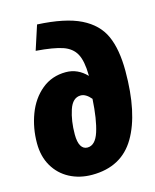

<svg xmlns="http://www.w3.org/2000/svg" viewBox="-117 -842 761 940"><g transform="rotate(-15 264.0 -371.5)"><path d="M11 -200Q11 -277 37 -346Q63 -415 114.5 -457.5Q166 -500 237 -500Q297 -500 342 -453V-458Q341 -529 321.5 -565Q302 -601 257 -616.5Q212 -632 122 -639L162 -762Q303 -755 381 -716.5Q459 -678 490 -609Q521 -540 521 -430Q521 -216 451.5 -98.5Q382 19 233 19Q170 19 119.5 -7.5Q69 -34 40 -83.5Q11 -133 11 -200ZM330 -340Q304 -371 278 -371Q237 -371 219 -316.5Q201 -262 201 -194Q201 -155 212.5 -135.5Q224 -116 245 -116Q285 -116 304.5 -176.5Q324 -237 330 -340Z"/></g></svg>

Font: Fira Sans Condensed Black
Style: Italic
Weight: 900
Width: 3
Italic angle: -8°
Designer: Carrois Corporate & Edenspiekermann AG
Foundry: Carrois Corporate GbR & Edenspiekermann AG
Version: Version 4.203